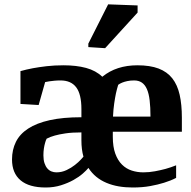

<svg xmlns="http://www.w3.org/2000/svg" viewBox="-20 -835 863 866"><path d="M488.8 -240.7V-218.3Q488.8 -172.9 500 -142.1Q511.2 -111.3 530.3 -92.5Q549.3 -73.7 574.2 -65.7Q599.1 -57.6 626.5 -57.6Q652.8 -57.6 679 -62.5Q705.1 -67.4 726.6 -73.2Q751.5 -80.1 774.4 -89.4V-32.7Q750 -20 719.7 -10.7Q693.4 -2.4 657.7 4.2Q622.1 10.7 578.1 10.7Q544.9 10.7 515.4 5.6Q485.8 0.5 460.2 -10.3Q434.6 -21 414.1 -37.8Q393.6 -54.7 378.9 -77.6Q370.6 -67.4 353.5 -52.2Q336.4 -37.1 311.5 -23.2Q286.6 -9.3 254.9 0.7Q223.1 10.7 186 10.7Q111.3 10.7 72.8 -21.7Q34.2 -54.2 34.2 -115.7Q34.2 -159.7 51.8 -195.1Q69.3 -230.5 107.2 -255.1Q145 -279.8 204.3 -293Q263.7 -306.2 347.2 -306.2V-342.8Q347.2 -410.2 323.7 -441.2Q300.3 -472.2 252.9 -472.2Q237.8 -472.2 225.1 -470.9Q212.4 -469.7 203.1 -468.3Q192.4 -466.3 183.6 -464.8L154.3 -361.3L72.3 -366.2V-514.2Q97.7 -521.5 128.4 -527.3Q154.8 -532.2 189.9 -536.4Q225.1 -540.5 266.6 -540.5Q324.2 -540.5 368.4 -528.6Q412.6 -516.6 441.4 -488.8Q473.6 -515.1 513.2 -527.8Q552.7 -540.5 599.6 -540.5Q656.7 -540.5 695.3 -525.9Q733.9 -511.2 757.1 -481.7Q780.3 -452.1 790.3 -407.7Q800.3 -363.3 800.3 -304.2V-240.7ZM356.4 -128.4Q347.2 -160.6 347.2 -202.1V-237.8Q305.2 -237.8 275.6 -233.4Q246.1 -229 227.1 -223.6Q204.6 -217.3 190.4 -209.5Q186 -201.2 183.1 -189.5Q180.2 -179.7 178 -165.5Q175.8 -151.4 175.8 -134.3Q175.8 -113.8 180.7 -99.1Q185.5 -84.5 193.6 -75.2Q201.7 -65.9 212.2 -61.8Q222.7 -57.6 234.4 -57.6Q258.8 -57.6 280.3 -67.9Q301.8 -78.1 318.1 -91.1Q334.5 -104 344.7 -115.2Q355 -126.5 356.4 -128.4ZM513.2 -452.6Q507.8 -435.5 502.9 -413.6Q499 -395 495.1 -368.4Q491.2 -341.8 489.7 -309.1H658.7Q658.7 -351.6 655 -382.3Q651.4 -413.1 642.6 -433.1Q633.8 -453.1 619.6 -462.6Q605.5 -472.2 585 -472.2Q567.4 -472.2 554 -469.2Q540.5 -466.3 531.2 -462.4Q520.5 -458 513.2 -452.6ZM378.4 -638.2 467.8 -815.4 600.6 -810.5V-778.3L454.1 -617.7L378.4 -622.6Z"/></svg>

Font: Noticia Text
Style: Bold
Weight: 700
Designer: JM Sole
Foundry: JM Sole
Version: Version 1.003